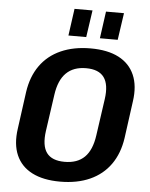

<svg xmlns="http://www.w3.org/2000/svg" viewBox="-61 -961 795 1021"><g transform="rotate(5 337.0 -451.0)"><path d="M298 10Q208 10 148.5 -20.5Q89 -51 63.5 -109.5Q38 -168 50 -251L77 -449Q89 -532 130.5 -590.5Q172 -649 240.5 -679.5Q309 -710 399 -710Q490 -710 549 -679.5Q608 -649 633.5 -590.5Q659 -532 647 -449L620 -251Q608 -168 566.5 -109.5Q525 -51 457 -20.5Q389 10 298 10ZM313 -97Q381 -97 419.5 -135Q458 -173 469 -252L497 -448Q508 -526 480 -564.5Q452 -603 384 -603Q317 -603 278 -564.5Q239 -526 228 -448L200 -252Q189 -173 217 -135Q245 -97 313 -97ZM391 -912 370 -768H275L295 -912ZM559 -912 538 -768H443L463 -912Z"/></g></svg>

Font: Pathway Extreme SemiCondensed
Style: Bold Italic
Weight: 700
Width: 4
Italic angle: -8°
Version: Version 1.001;gftools[0.9.26]